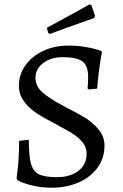

<svg xmlns="http://www.w3.org/2000/svg" viewBox="-20 -861 570 893"><path d="M62 -22 57 -32Q58 -38 61 -62Q64 -86 66.5 -124.5Q69 -163 69 -206L114 -211Q114 -136 124 -100Q134 -64 161 -50.5Q188 -37 244 -37Q307 -37 345 -66.5Q383 -96 383 -147Q383 -177 362.5 -201Q342 -225 314 -242Q286 -259 231 -288Q179 -315 146 -337.5Q113 -360 90.5 -391Q68 -422 68 -463Q68 -515 98.5 -557.5Q129 -600 181.5 -624.5Q234 -649 298 -649Q338 -649 372 -643.5Q406 -638 426 -632Q446 -626 451 -624L454 -618Q453 -612 449 -590Q445 -568 440 -529Q435 -490 432 -449L393 -445L387 -450Q388 -454 389 -468.5Q390 -483 390 -502Q390 -555 364 -575Q338 -595 271 -595Q216 -595 180.5 -567.5Q145 -540 145 -499Q145 -459 179.5 -429.5Q214 -400 281 -365Q346 -332 380 -310.5Q414 -289 440 -257Q466 -225 466 -183Q466 -127 434.5 -82.5Q403 -38 347 -13Q291 12 219 12Q177 12 142 4.5Q107 -3 84.5 -12Q62 -21 62 -22ZM212 -703 204 -708 198 -732Q257 -763 318 -797Q379 -831 397 -841L406 -835L422 -787L418 -777Q401 -771 339.5 -749.5Q278 -728 212 -703Z"/></svg>

Font: Sahitya
Style: Regular
Weight: 400
Designer: Juan Pablo del Peral
Foundry: Juan Pablo del Peral (http://www.huertatipografica.com)
Version: Version 1.001;PS 001.000;hotconv 1.0.70;makeotf.lib2.5.58329